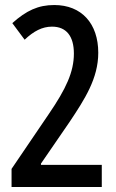

<svg xmlns="http://www.w3.org/2000/svg" viewBox="-20 -744 460 764"><path d="M26 -72V0H385V-88H143V-93L257 -259C317 -349 371 -432 371 -534C371 -650 305 -724 196 -724C132 -724 85 -702 29 -652L78 -586C114 -620 148 -638 187 -638C244 -638 274 -600 274 -531C274 -458 243 -391 174 -290Z"/></svg>

Font: Noto Sans Gurmukhi UI ExtraCondensed Medium
Style: Regular
Weight: 500
Width: 2
Designer: Jelle Bosma - Monotype Design Team
Foundry: Monotype Imaging Inc.
Version: Version 2.004